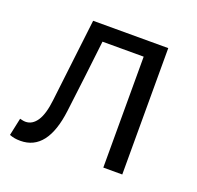

<svg xmlns="http://www.w3.org/2000/svg" viewBox="-103 -649 790 771"><g transform="rotate(20 292.5 -263.5)"><path d="M59 13Q44 13 33.5 11Q23 9 12 5L28 -70Q33 -69 39 -67.5Q45 -66 52 -66Q81 -66 100.5 -95Q120 -124 127 -185Q138 -274 148 -363Q158 -452 169 -540H490V0H409V-474H233Q224 -397 215 -320Q206 -243 196 -165Q174 13 59 13Z"/></g></svg>

Font: Source Han Sans SC Normal
Style: Regular
Weight: 350
Designer: Ryoko NISHIZUKA 西塚涼子 (kana, bopomofo & ideographs); Paul D. Hunt (Latin, Greek & Cyrillic); Sandoll Communications 산돌커뮤니
Foundry: Adobe
Version: Version 2.004;hotconv 1.0.118;makeotfexe 2.5.65603